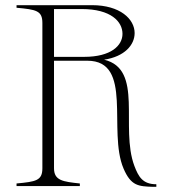

<svg xmlns="http://www.w3.org/2000/svg" viewBox="-20 -720 663 743"><path d="M500 -78C444 -227 537 -452 383 -489C462 -501 501 -546 501 -592C501 -646 445 -700 336 -700H44V-690C120 -683 144 -679 144 -631V-69C144 -21 119 -17 44 -10V0H289V-10C224 -17 189 -21 189 -69V-485H318C497 -485 396 -214 458 -68C487 0 516 1 572 3H585V-7C532 -7 516 -36 500 -78ZM306 -500H189V-685H296C410 -685 454 -636 454 -589C454 -544 410 -500 306 -500Z"/></svg>

Font: Sprat Condensed Thin
Style: Regular
Weight: 100
Width: 3
Designer: Ethan Nakache
Foundry: Collletttivo
Version: Version 2.000;Glyphs 3.2 (3217)